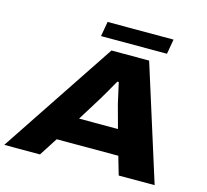

<svg xmlns="http://www.w3.org/2000/svg" viewBox="-147 -977 1196 1111"><g transform="rotate(15 451.0 -421.0)"><path d="M348.1 -752.9 363.8 -841.8H758.8L743.2 -752.9ZM-29.8 0 428.2 -688H653.8L871.1 0H655.8L624 -109.9H254.9L184.1 0ZM349.1 -258.8H582L543.9 -398.9Q542.5 -404.3 516.1 -522.9H507.8Q456.5 -432.1 436 -398.9Z"/></g></svg>

Font: Archivo Expanded ExtraBold
Style: Italic
Weight: 800
Width: 7
Italic angle: -10°
Designer: Hector Gatti
Foundry: Omnibus-Type
Version: Version 2.001